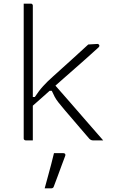

<svg xmlns="http://www.w3.org/2000/svg" viewBox="-20 -770 640 1053"><path d="M160 0Q154 0 147.5 0Q141 0 134.5 0Q128 0 121 0Q118 0 115.5 -1.5Q113 -3 111.5 -5Q110 -7 110 -11Q110 -91 110 -171Q110 -251 110 -330.5Q110 -410 110 -490Q110 -570 110 -650Q110 -686 110 -712Q110 -738 110 -750Q117 -750 123.5 -750Q130 -750 136.5 -750Q143 -750 149 -750Q153 -750 155 -748.5Q157 -747 158.5 -745Q160 -743 160 -739Q160 -647 160 -554.5Q160 -462 160 -369.5Q160 -277 160 -184.5Q160 -92 160 0ZM491 0Q484 0 479 -2.5Q474 -5 470 -9Q466 -14 451.5 -30.5Q437 -47 417.5 -70Q398 -93 376.5 -118Q355 -143 337 -164Q315 -190 301.5 -207Q288 -224 280 -239Q272 -254 264 -272H235L265 -322Q312 -269 358 -216Q404 -163 450.5 -109.5Q497 -56 546 0Q534 0 525 0Q516 0 508.5 0Q501 0 491 0ZM146 -238H171Q183 -256 194 -270.5Q205 -285 216.5 -297.5Q228 -310 240.5 -322.5Q253 -335 269 -349Q290 -368 320.5 -395.5Q351 -423 388 -456.5Q425 -490 464 -526L514 -529Q518 -529 520 -527.5Q522 -526 523.5 -524Q525 -522 525 -518Q525 -517 523.5 -514Q522 -511 516 -506Q483 -476 451 -447.5Q419 -419 387.5 -391.5Q356 -364 325.5 -337Q295 -310 265 -283.5Q235 -257 205.5 -230.5Q176 -204 146 -178ZM276 70Q287 70 300.5 70Q314 70 328 70Q334 70 337 74Q340 78 338 84Q327 113 317 140Q307 167 297 194.5Q287 222 275 253Q274 257 270.5 260Q267 263 260 263Q251 263 243.5 263Q236 263 225 263Q234 230 243 197Q252 164 260.5 132Q269 100 276 70Z"/></svg>

Font: Recursive Monospace Light
Style: Regular
Weight: 300
Version: Version 1.047